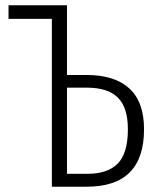

<svg xmlns="http://www.w3.org/2000/svg" viewBox="-20 -705 592 725"><path d="M307.1 -421.9Q412.6 -421.9 468.3 -371.1Q523.9 -320.3 523.9 -216.8Q523.9 0 308.1 0H175.8V-633.8H12.2V-685.1H233.9L232.9 -684.1V-421.9ZM312 -48.8Q386.7 -48.8 424.8 -87.6Q462.9 -126.5 462.9 -216.8Q462.9 -299.3 424.8 -336.7Q386.7 -374 308.1 -374H232.9V-48.8Z"/></svg>

Font: Fira Sans Compressed Light
Style: Regular
Weight: 300
Width: 1
Designer: Carrois Corporate & Edenspiekermann AG
Foundry: Carrois Corporate GbR & Edenspiekermann AG
Version: Version 4.203;PS 004.203;hotconv 1.0.88;makeotf.lib2.5.64775